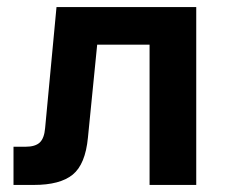

<svg xmlns="http://www.w3.org/2000/svg" viewBox="-20 -523 644 543"><path d="M18.2 0V-108H52.1Q79.7 -108 92.5 -120Q105.2 -132.1 107.6 -160.7L139.8 -503H535V0H403V-483.7L497.8 -396.6H163.2L263.5 -483.7L228.7 -134Q221.5 -58.3 185.6 -29.1Q149.8 0 76.1 0Z"/></svg>

Font: Wix Madefor Display
Style: Regular
Weight: 400
Designer: Dalton Maag Ltd
Foundry: Dalton Maag Ltd
Version: Version 3.100